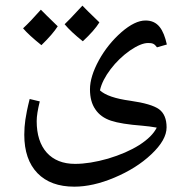

<svg xmlns="http://www.w3.org/2000/svg" viewBox="-20 -414 658 695"><path d="M547.4 47.9C536.6 69.8 515.6 90.8 484.4 110.8C452.6 130.9 415 147 371.1 160.2C326.7 172.9 287.1 179.2 251.5 179.2C208 179.2 173.8 165.5 149.4 138.7C125 111.3 112.8 73.2 112.8 24.4C112.8 6.3 116.7 -17.6 124 -46.9L87.4 -55.7C79.1 -22.9 74.2 2.4 71.8 19.5C69.3 36.6 67.9 54.7 67.9 73.7C67.9 133.8 84 180.2 115.7 212.9C147.5 245.6 191.9 261.7 249 261.7C293.5 261.7 341.8 251 394 229C446.3 207 491.2 179.2 527.8 144.5C564.5 109.9 583 77.6 583 46.9C583 16.6 573.7 -5.4 555.7 -18.6C537.6 -31.7 502.9 -42 451.7 -49.3C397.5 -56.6 360.8 -69.3 341.8 -86.9C347.2 -111.8 360.4 -137.2 380.4 -163.6C400.4 -189.9 423.8 -212.4 450.2 -231C476.6 -249 498.5 -258.3 516.1 -258.3C532.2 -258.3 538.6 -255.9 548.3 -242.7L584 -252.9C571.8 -307.1 551.8 -339.8 506.8 -339.8C481 -339.8 452.1 -325.7 419.4 -297.4C386.7 -268.6 359.4 -234.9 337.9 -195.8C316.4 -156.2 305.7 -121.6 305.7 -90.8C305.7 -61 312 -37.1 325.2 -18.1C337.9 1 356.9 14.6 381.8 22.9C406.7 31.2 444.3 37.1 494.6 41C512.7 42.5 530.3 44.9 547.4 47.9ZM189 -318.8C156.2 -350.6 135.7 -370.6 127.9 -378.9C102.5 -350.1 81.1 -327.6 63.5 -311.5C77.6 -294.9 100.1 -274.4 129.9 -250.5C157.2 -276.9 176.8 -299.8 189 -318.8ZM339.8 -333C306.6 -364.7 286.1 -385.3 278.3 -393.6C242.7 -355 221.2 -332.5 213.9 -326.2C229.5 -307.6 251.5 -287.1 279.8 -264.6C307.6 -290.5 327.6 -313 339.8 -333Z"/></svg>

Font: Noto Naskh Arabic
Style: Regular
Weight: 400
Designer: Monotype Design Team
Foundry: Monotype Imaging Inc.
Version: Version 1.07